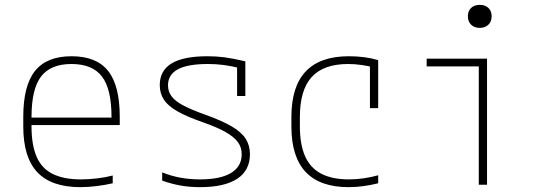

<svg xmlns="http://www.w3.org/2000/svg" viewBox="-20 -762 2240 792"><path d="M312 10Q192 10 134 -51.5Q76 -113 76 -240V-280Q76 -409 124.5 -469.5Q173 -530 275 -530Q378 -530 426 -469.5Q474 -409 474 -280V-246H94V-277H452L440 -263V-279Q440 -395 400.5 -446.5Q361 -498 275 -498Q189 -498 149.5 -446.5Q110 -395 110 -279V-241Q110 -164 131 -115.5Q152 -67 197.5 -44.5Q243 -22 313 -22Q345 -22 379.5 -26Q414 -30 445 -38V-6Q415 1 379.5 5.5Q344 10 312 10Z M805 10Q761 10 723 3Q685 -4 649 -17V-51Q686 -36 724.5 -29Q763 -22 805 -22Q889 -22 933 -48.5Q977 -75 977 -126Q977 -154 961.5 -175.5Q946 -197 911 -217Q876 -237 816 -258Q750 -281 711.5 -303Q673 -325 656 -351Q639 -377 639 -411Q639 -471 688 -500.5Q737 -530 836 -530Q873 -530 907 -525.5Q941 -521 992 -509V-366H958V-506L979 -479Q933 -490 902 -494Q871 -498 838 -498Q754 -498 713.5 -476Q673 -454 673 -410Q673 -385 687.5 -365Q702 -345 736 -327Q770 -309 829 -288Q896 -264 936 -240.5Q976 -217 993.5 -189.5Q1011 -162 1011 -126Q1011 -59 958.5 -24.5Q906 10 805 10Z M1418 10Q1182 10 1182 -240V-280Q1182 -530 1419 -530Q1486 -530 1540 -514V-316H1506V-506L1522 -484Q1499 -490 1471 -494Q1443 -498 1416 -498Q1315 -498 1266 -444.5Q1217 -391 1217 -279V-241Q1217 -166 1238.5 -117.5Q1260 -69 1305 -45.5Q1350 -22 1420 -22Q1450 -22 1480.5 -26.5Q1511 -31 1540 -39V-6Q1512 1 1481 5.5Q1450 10 1418 10Z M1955 0V-488H1740V-520H1989V0ZM1959 -647Q1937 -647 1923.5 -660Q1910 -673 1910 -695Q1910 -717 1923.5 -729.5Q1937 -742 1959 -742Q1981 -742 1994.5 -729.5Q2008 -717 2008 -695Q2008 -673 1994.5 -660Q1981 -647 1959 -647Z"/></svg>

Font: M PLUS Code Latin SemiExpanded ExtraLight
Style: Regular
Weight: 250
Width: 6
Designer: Coji Morishita
Foundry: UNDERFOREST DESIGN
Version: Version 1.002; ttfautohint (v1.8.3)